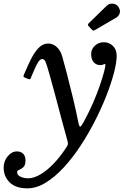

<svg xmlns="http://www.w3.org/2000/svg" viewBox="-145 -770 710 1050"><path d="M403.5 -414Q381 -414 367.2 -430Q353.5 -446 353.5 -474.5Q353.5 -501 373.8 -520Q394 -539 423 -539Q451.5 -539 472.2 -519.2Q493 -499.5 493 -465Q493 -428.5 478.2 -371.8Q463.5 -315 437 -247.2Q410.5 -179.5 374.2 -108.5Q338 -37.5 294.8 28.2Q251.5 94 203.2 146.2Q155 198.5 104.5 229.2Q54 260 4 260Q-58 260 -91.5 228Q-125 196 -125 146Q-125 111.5 -103 84.8Q-81 58 -52.5 58Q-31 58 -18.2 70.8Q-5.5 83.5 -5.5 107Q-5.5 133.5 -17 144Q-28.5 154.5 -40 158.8Q-51.5 163 -51.5 171Q-51.5 187.5 -33.2 196.2Q-15 205 8.5 205Q40.5 205 76.5 183.5Q112.5 162 147.8 125.5Q183 89 212 44.5Q220 32.5 223.5 26.8Q227 21 226.5 13.8Q226 6.5 221.5 -9Q206.5 -62 190 -124.5Q173.5 -187 157.5 -247Q141.5 -307 128.2 -354.2Q115 -401.5 107 -424.5Q104.5 -432.5 99.5 -439.8Q94.5 -447 85.5 -447Q75 -447 65 -432Q55 -417 45.5 -395Q36 -373 26.5 -351Q23 -342 21.2 -338.2Q19.5 -334.5 9.5 -338L-4.5 -343.5Q-17 -348.5 -16.8 -352.5Q-16.5 -356.5 -11.5 -368Q4.5 -406 23 -443.8Q41.5 -481.5 65 -506.8Q88.5 -532 118.5 -532Q145 -532 166 -512.5Q187 -493 196.5 -457.5Q206.5 -421 221.8 -363Q237 -305 253.2 -237.8Q269.5 -170.5 282.5 -105Q288.5 -75.5 294 -77.5Q299.5 -79.5 311.5 -101Q341 -154.5 363.5 -206.5Q386 -258.5 401 -302.5Q416 -346.5 423.8 -376Q431.5 -405.5 431.5 -414Q431.5 -420 428 -420Q425.5 -420 419.8 -417Q414 -414 403.5 -414ZM504 -730Q515 -711.5 509.2 -696.2Q503.5 -681 490.5 -673.5L376.5 -607Q370 -603 366.2 -602.8Q362.5 -602.5 357 -608.5L340 -626.5Q332 -635 340 -642.5L438 -738Q452 -752 473 -749.8Q494 -747.5 504 -730Z"/></svg>

Font: Besley
Style: Italic
Weight: 400
Italic angle: -13°
Designer: Owen Earl
Foundry: indestructible type*
Version: Version 4.000; ttfautohint (v1.8.4.7-5d5b)